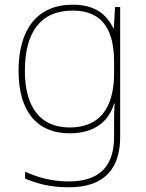

<svg xmlns="http://www.w3.org/2000/svg" viewBox="-20 -558 623 818"><path d="M290 -538C136 -538 59 -430 59 -256C59 -81 140 10 276 10C375 10 442 -34 466 -117H468C466 -78 466 -56 466 -17V25C466 140 414 215 273 215C198 215 135 196 87 173V203C135 223 192 240 273 240C433 240 492 152 492 25V-528H470L465 -437H463C435 -495 387 -538 290 -538ZM290 -513C425 -513 466 -419 466 -294V-246C466 -136 432 -15 276 -15C154 -15 86 -99 86 -256C86 -417 150 -513 290 -513Z"/></svg>

Font: Noto Sans Canadian Aboriginal Thin
Style: Regular
Weight: 100
Designer: Monotype Design Team, Typotheque's Kevin King
Foundry: Monotype Imaging Inc.
Version: Version 2.004